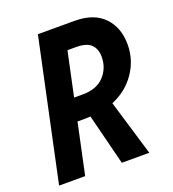

<svg xmlns="http://www.w3.org/2000/svg" viewBox="-127 -788 800 886"><g transform="rotate(-20 273.0 -345.0)"><path d="M12 0 159 -690H339Q433 -690 482.5 -639Q532 -588 532 -504Q532 -429 489.5 -366.5Q447 -304 373 -273L455 0H320L257 -250Q251 -250 245 -249.5Q239 -249 233 -249H193L140 0ZM216 -358H259Q327 -358 363.5 -397Q400 -436 400 -492Q400 -530 378 -552Q356 -574 304 -574H262Z"/></g></svg>

Font: Radio Canada Condensed SemiBold
Style: Italic
Weight: 600
Width: 3
Italic angle: -12°
Designer: Charles Daoud, Etienne Aubert Bonn, Alexandre Saumier Demers, Jacques Le Bailly
Foundry: Radio-Canada
Version: Version 2.104; ttfautohint (v1.8.4.7-5d5b);gftools[0.9.28.de